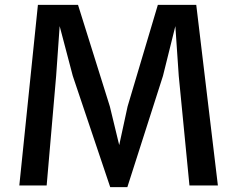

<svg xmlns="http://www.w3.org/2000/svg" viewBox="-20 -763 976 790"><path d="M59.5 0 136 -743H301L432 -325L470.5 -166L505 -325L629.5 -743H787.5L876.5 0H759.5L715.5 -450.5L701.5 -655.5L650.5 -450.5L504 7H433.5L279.5 -450.5L225.5 -655.5L211 -450.5L172 0Z"/></svg>

Font: Tracken
Style: Regular
Weight: 400
Designer: Eben Sorkin
Foundry: Eben Sorkin
Version: Version 2.001